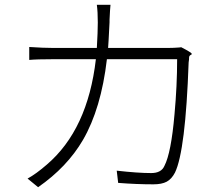

<svg xmlns="http://www.w3.org/2000/svg" viewBox="-20 -780 910 801"><path d="M139 1 95 -35Q130 -54 175 -93Q346 -239 380 -533H202Q133 -533 102 -530V-584Q162 -580 201 -580H384Q388 -648 388 -686Q388 -731 384 -760H441Q439 -742 437 -698Q437 -691 437 -687Q436 -661 433 -611Q432 -590 431 -580H682Q704 -580 729 -582Q734 -583 736 -583Q781 -560 780 -555Q780 -552 776 -551Q770 -548 769 -542Q769 -538 768.5 -531Q768 -524 767 -520Q754 -151 710 -60Q696 -33 675.5 -22Q655 -11 620 -11Q550 -11 473 -17L467 -68Q555 -58 611 -58Q653 -58 666 -88Q694 -142 708 -303Q719 -422 719 -533H572H426Q402 -327 326 -196Q260 -83 139 1Z"/></svg>

Font: GenSekiGothic TW L
Style: Regular
Weight: 300
Version: Version 1.501;PS 1;hotconv 16.6.51;makeotf.lib2.5.65220